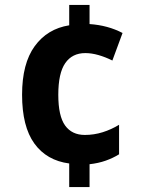

<svg xmlns="http://www.w3.org/2000/svg" viewBox="-20 -744 580 774"><path d="M341 -647Q415 -642 474 -611L433 -500Q405 -514 377 -522Q349 -530 324 -530Q271 -530 243 -489.5Q215 -449 215 -362Q215 -276 242.5 -238Q270 -200 322 -200Q359 -200 394 -211Q429 -222 460 -241V-122Q436 -107 406.5 -96.5Q377 -86 341 -82V10H259V-85Q168 -97 118.5 -165.5Q69 -234 69 -362Q69 -488 120 -558Q171 -628 259 -642V-724H341Z"/></svg>

Font: Noto Sans Lao UI SemCond
Style: Bold
Weight: 700
Width: 4
Designer: Monotype Design Team
Foundry: Monotype Imaging Inc.
Version: Version 2.000; ttfautohint (v1.8.4.7-5d5b)